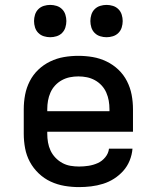

<svg xmlns="http://www.w3.org/2000/svg" viewBox="-20 -756 640 784"><path d="M303 8Q273 8 243.5 3Q214 -2 187 -14.5Q160 -27 138 -48Q116 -69 102 -95Q88 -121 82.5 -150.5Q77 -180 77 -210V-310Q77 -340 82.5 -369Q88 -398 101.5 -424.5Q115 -451 136.5 -471.5Q158 -492 185 -505Q212 -518 241 -523Q270 -528 300 -528Q330 -528 359 -523Q388 -518 415 -505Q442 -492 463.5 -471.5Q485 -451 498.5 -424.5Q512 -398 517.5 -369Q523 -340 523 -310V-218H173V-210Q173 -192 176 -174.5Q179 -157 186.5 -141Q194 -125 206.5 -112Q219 -99 234.5 -90.5Q250 -82 267.5 -79Q285 -76 303 -76Q322 -76 341.5 -79Q361 -82 379 -90Q397 -98 410 -114Q423 -130 425 -149H521Q519 -124 509.5 -100.5Q500 -77 483.5 -58.5Q467 -40 446 -26.5Q425 -13 401 -5.5Q377 2 352 5Q327 8 303 8ZM173 -302H427V-310Q427 -328 424 -345Q421 -362 414 -378Q407 -394 395 -407Q383 -420 367.5 -428.5Q352 -437 335 -440.5Q318 -444 300 -444Q282 -444 265 -440.5Q248 -437 232.5 -428.5Q217 -420 205 -407Q193 -394 186 -378Q179 -362 176 -345Q173 -328 173 -310ZM415 -604Q402 -604 389 -608Q376 -612 366.5 -621.5Q357 -631 353 -644Q349 -657 349 -670Q349 -683 353 -696Q357 -709 366.5 -718.5Q376 -728 389 -732Q402 -736 415 -736Q428 -736 441 -732Q454 -728 463.5 -718.5Q473 -709 477 -696Q481 -683 481 -670Q481 -657 477 -644Q473 -631 463.5 -621.5Q454 -612 441 -608Q428 -604 415 -604ZM185 -604Q172 -604 159 -608Q146 -612 136.5 -621.5Q127 -631 123 -644Q119 -657 119 -670Q119 -683 123 -696Q127 -709 136.5 -718.5Q146 -728 159 -732Q172 -736 185 -736Q198 -736 211 -732Q224 -728 233.5 -718.5Q243 -709 247 -696Q251 -683 251 -670Q251 -657 247 -644Q243 -631 233.5 -621.5Q224 -612 211 -608Q198 -604 185 -604Z"/></svg>

Font: Iosevka Aile Medium
Style: Regular
Weight: 500
Designer: Belleve Invis
Foundry: Belleve Invis
Version: Version 27.3.5; ttfautohint (v1.8.4)